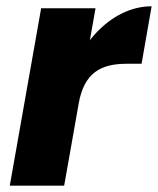

<svg xmlns="http://www.w3.org/2000/svg" viewBox="-20 -584 497 604"><path d="M227.6 -258.8C244.9 -354.7 296.6 -383.4 378.5 -383.4H425.4L457 -564.2C325.1 -564.2 213.8 -433.2 188.3 -290.5ZM10.8 0H181.9L280.5 -557.9H109.4Z"/></svg>

Font: Poppins Devanagari Thin
Style: Italic
Weight: 100
Italic angle: -10°
Designer: Ninad Kale (Devanagari), Jonny Pinhorn (Latin)
Foundry: Indian Type Foundry
Version: 4.005